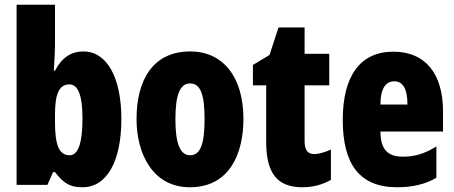

<svg xmlns="http://www.w3.org/2000/svg" viewBox="-20 -780 1916 810"><path d="M212 -588V-760H50V0H180L204 -54H212C251 -3 279 10 328 10C432 10 492 -101 492 -278C492 -455 430 -563 332 -563C282 -563 242 -539 212 -482H207C210 -532 212 -567 212 -588ZM273 -424C310 -424 328 -376 328 -280C328 -175 309 -125 274 -125C230 -125 212 -166 212 -265V-297C212 -385 230 -424 273 -424Z M1007 -278C1007 -460 917 -563 783 -563C621 -563 556 -437 556 -278C556 -132 624 10 781 10C951 10 1007 -136 1007 -278ZM720 -276C720 -380 739 -428 782 -428C827 -428 843 -379 843 -278C843 -176 827 -125 782 -125C739 -125 720 -177 720 -276Z M1305 -130C1278 -130 1265 -148 1265 -184V-420H1369V-553H1265V-664H1155L1117 -548L1047 -506V-420H1103V-182C1103 -52 1147 10 1256 10C1301 10 1340 -1 1376 -21V-149C1349 -137 1325 -130 1305 -130Z M1640 -562C1499 -562 1426 -459 1426 -274C1426 -90 1495 10 1655 10C1719 10 1773 -2 1821 -30V-162C1770 -131 1730 -119 1679 -119C1615 -119 1585 -151 1585 -225H1849V-310C1849 -472 1772 -562 1640 -562ZM1644 -437C1677 -437 1699 -409 1699 -339H1585C1585 -411 1610 -437 1644 -437Z"/></svg>

Font: Noto Sans Myanmar ExtraCondensed Black
Style: Regular
Weight: 900
Width: 2
Designer: Monotype Design Team
Foundry: Monotype Imaging Inc.
Version: Version 2.107